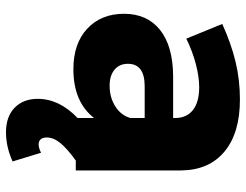

<svg xmlns="http://www.w3.org/2000/svg" viewBox="-110 -478 821 641"><g transform="rotate(90 300.5 -157.5)"><path d="M439 97Q439 110 445 117Q451 124 462 124Q474 124 490 116L519 211Q470 233 422 233Q369 233 339.5 204Q310 175 310 127Q310 55 374 -6V-61Q320 8 211 8Q125 8 75.5 -38.5Q26 -85 26 -161Q26 -238 79.5 -281Q133 -324 233 -325H374V-331Q374 -370 347.5 -391Q321 -412 271 -412Q237 -412 194.5 -401Q152 -390 109 -369L60 -489Q126 -519 186.5 -533.5Q247 -548 312 -548Q424 -548 486 -496.5Q548 -445 549 -352V0H516Q477 28 458 51Q439 74 439 97ZM374 -183V-230H268Q193 -230 193 -174Q193 -146 212.5 -129.5Q232 -113 266 -113Q306 -113 336 -132.5Q366 -152 374 -183Z"/></g></svg>

Font: Montserrat V1
Style: Bold
Weight: 700
Designer: Julieta Ulanovsky
Foundry: Julieta Ulanovsky
Version: Version 6.001